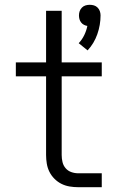

<svg xmlns="http://www.w3.org/2000/svg" viewBox="-20 -780 490 800"><path d="M345 -570 308 -600Q322 -615 331 -633.5Q340 -652 344 -672Q337 -673 330 -676.5Q323 -680 318 -686.5Q313 -693 311 -700.5Q309 -708 309 -716Q309 -725 312 -733.5Q315 -742 321.5 -748.5Q328 -755 336.5 -757.5Q345 -760 354 -760Q363 -760 371.5 -757.5Q380 -755 386.5 -748.5Q393 -742 396 -733.5Q399 -725 399 -716Q399 -676 385.5 -637.5Q372 -599 345 -570ZM306 0Q288 0 270 -3Q252 -6 236 -14Q220 -22 207 -35Q194 -48 186 -64Q178 -80 175 -98Q172 -116 172 -134V-462H46V-520H172V-735H237V-520H404V-462H237V-134Q237 -119 240.5 -104.5Q244 -90 253.5 -79Q263 -68 277 -63Q291 -58 306 -58H404V0Z"/></svg>

Font: Iosevka Aile Light
Style: Regular
Weight: 300
Designer: Belleve Invis
Foundry: Belleve Invis
Version: Version 27.3.5; ttfautohint (v1.8.4)